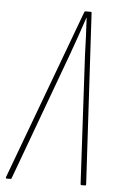

<svg xmlns="http://www.w3.org/2000/svg" viewBox="-75 -690 436 725"><g transform="rotate(5 143.5 -327.5)"><path d="M-22 0Q-26 0 -25 -5L215 -651Q216 -655 219 -655H239Q243 -655 243 -651L279 -4Q279 0 276 0H261Q258 0 258 -4L232 -492Q231 -527 229.5 -562Q228 -597 226 -631H225Q213 -596 201 -560.5Q189 -525 176 -490L-3 -4Q-4 0 -8 0Z"/></g></svg>

Font: Sofia Sans Extra Condensed Thin
Style: Italic
Weight: 250
Italic angle: -9°
Version: Version 4.100